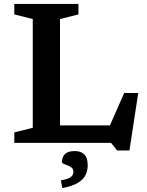

<svg xmlns="http://www.w3.org/2000/svg" viewBox="-20 -724 747 973"><path d="M636 38.5H573.5L543 0H210L211 -88.5H564.5L517 -43L609.5 -253L680.5 -252.5ZM284 -627.5V0H52.5V-53L146 -76.5V-627.5L52.5 -651V-704H377.5V-651ZM288.5 190Q327 183 339.5 172.8Q352 162.5 352 145Q352 133 343.5 126Q335 119 323.2 114.5Q311.5 110 302.8 106.2Q294 102.5 294 98Q294 71 309.5 56.2Q325 41.5 359.5 41.5Q389 41.5 406.8 58Q424.5 74.5 424.5 114.5Q424.5 138.5 414.5 161Q404.5 183.5 376.8 201.2Q349 219 296 229Z"/></svg>

Font: Newsreader 7pt Medium
Style: Regular
Weight: 500
Designer: Hugues Gentile
Foundry: Production Type
Version: Version 1.003